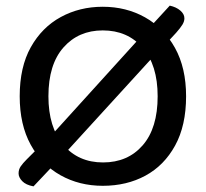

<svg xmlns="http://www.w3.org/2000/svg" viewBox="-20 -646 732 682"><path d="M184 -74 99 16Q72 11 59 -2.5Q46 -16 46 -30Q46 -44 53.5 -55Q61 -66 75 -80L121 -126ZM606 -530 557 -477 505 -541 583 -626Q606 -621 620.5 -608.5Q635 -596 635 -581Q635 -570 628 -558.5Q621 -547 606 -530ZM531 -452 185 -73 147 -148 478 -513ZM641 -304Q641 -200 602 -129Q563 -58 496.5 -22Q430 14 345 14Q262 14 195 -23.5Q128 -61 89 -132Q50 -203 50 -304Q50 -408 89.5 -478.5Q129 -549 196 -585.5Q263 -622 345 -622Q428 -622 495 -584.5Q562 -547 601.5 -476Q641 -405 641 -304ZM540 -304Q540 -415 486.5 -476.5Q433 -538 345 -538Q259 -538 205.5 -477.5Q152 -417 152 -304Q152 -194 205 -131.5Q258 -69 346 -69Q434 -69 487 -130Q540 -191 540 -304Z"/></svg>

Font: Baloo Tamma 2 Medium
Style: Regular
Weight: 500
Designer: Divya Kowshik, Shuchita Grover and Ek Type
Foundry: Ek Type
Version: Version 1.700